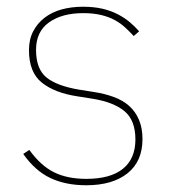

<svg xmlns="http://www.w3.org/2000/svg" viewBox="-20 -538 502 570"><path d="M236 12Q175 12 129.5 -9.5Q84 -31 49 -81L67 -93Q101 -46 140.5 -26.5Q180 -7 236 -7Q308 -7 345 -37Q382 -67 382 -124Q382 -181 349.5 -208Q317 -235 254 -245L210 -252Q143 -262 104.5 -292.5Q66 -323 66 -389Q66 -421 78.5 -445Q91 -469 112.5 -485.5Q134 -502 163 -510Q192 -518 226 -518Q259 -518 284.5 -512Q310 -506 330 -495.5Q350 -485 365.5 -472Q381 -459 393 -445L377 -431Q365 -444 351.5 -456.5Q338 -469 320.5 -478.5Q303 -488 280 -493.5Q257 -499 227 -499Q164 -499 125.5 -471.5Q87 -444 87 -390Q87 -333 118 -308Q149 -283 214 -272L258 -265Q291 -260 318 -250Q345 -240 363.5 -223.5Q382 -207 392.5 -182.5Q403 -158 403 -125Q403 -59 358.5 -23.5Q314 12 236 12Z"/></svg>

Font: IBM Plex Sans KR Thin
Style: Regular
Weight: 100
Designer: Mike Abbink; Paul van der Laan; Pieter van Rosmalen; Wujin Sim; Chorong Kim; Dohee Lee;
Foundry: Sandoll Inc.
Version: Version 1.001